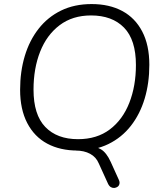

<svg xmlns="http://www.w3.org/2000/svg" viewBox="-20 -733 799 945"><path d="M564 150Q570 162 568 171.5Q566 181 559 186Q552 191 543.5 192Q535 193 526.5 188.5Q518 184 512 172L466 71Q453 40 423.5 24Q394 8 352 8L409 -16Q450 -14 477 2Q504 18 525 64ZM362 8Q276 8 212.5 -26Q149 -60 114 -127.5Q79 -195 79 -291Q79 -381 102 -457.5Q125 -534 170 -591.5Q215 -649 280.5 -681Q346 -713 431 -713Q518 -713 581.5 -679Q645 -645 680 -578Q715 -511 715 -414Q715 -324 692 -247.5Q669 -171 624 -113.5Q579 -56 513.5 -24Q448 8 362 8ZM364 -48Q457 -48 520.5 -96Q584 -144 616.5 -227Q649 -310 649 -413Q649 -537 590.5 -597Q532 -657 428 -657Q337 -657 273.5 -609Q210 -561 177.5 -478.5Q145 -396 145 -292Q145 -168 203 -108Q261 -48 364 -48Z"/></svg>

Font: Nunito ExtraLight Light
Style: Italic
Weight: 300
Italic angle: -9°
Version: Version 3.602